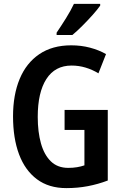

<svg xmlns="http://www.w3.org/2000/svg" viewBox="-20 -957 630 987"><path d="M312 -392H534V-29Q484 -10 431.5 0Q379 10 321 10Q231 10 170 -35.5Q109 -81 78 -163.5Q47 -246 47 -359Q47 -469 81 -551Q115 -633 182 -678.5Q249 -724 346 -724Q397 -724 442.5 -712Q488 -700 525 -679L486 -580Q455 -599 420 -609.5Q385 -620 348 -620Q263 -620 218.5 -551Q174 -482 174 -356Q174 -279 190.5 -220Q207 -161 241.5 -127.5Q276 -94 331 -94Q355 -94 376 -97.5Q397 -101 414 -107V-289H312ZM495 -937V-928Q481 -908 456 -880Q431 -852 403 -824Q375 -796 352 -777H271V-789Q296 -826 320 -864.5Q344 -903 360 -937Z"/></svg>

Font: Avrile Sans Condensed SemiBold
Style: Regular
Weight: 600
Width: 3
Designer: Monotype Design Team
Foundry: Monotype Imaging Inc.
Version: Version 2.001;September 10, 2019;FontCreator 11.5.0.2425 64-